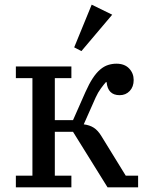

<svg xmlns="http://www.w3.org/2000/svg" viewBox="-20 -803 627 823"><path d="M48 -50H119V-468H48V-518H286V-468H215V-288H293L346 -408Q362 -444 377.5 -467.5Q393 -491 409.5 -505Q426 -519 443.5 -524.5Q461 -530 479 -530Q514 -530 533.5 -509.5Q553 -489 553 -460Q553 -431 536 -413Q519 -395 493 -395Q442 -395 437 -451H434Q425 -441 412.5 -424Q400 -407 390 -385L339 -270Q364 -267 382 -255.5Q400 -244 415 -219L519 -50H572V0H441L293 -238H215V-50H286V0H48ZM298 -600 373 -783 461 -740 329 -584Z"/></svg>

Font: IBM Plex Serif Text
Style: Regular
Weight: 450
Designer: Mike Abbink, Paul van der Laan, Pieter van Rosmalen
Foundry: Bold Monday
Version: Version 3.001